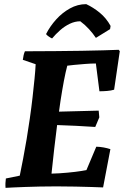

<svg xmlns="http://www.w3.org/2000/svg" viewBox="-20 -896 596 923"><path d="M6.7 7.1Q5.7 -4.4 6.2 -15.7Q6.7 -27 8.2 -38L75 -51.6Q82.6 -87.5 91.1 -132.7Q99.7 -177.9 108.1 -227.5Q116.4 -277.1 123.1 -324.6Q131.2 -380.8 136.6 -429Q142.1 -477.2 146 -517.3Q150 -557.5 151.4 -587.3L89.7 -608.4Q91.2 -620.5 93.5 -630.5Q95.8 -640.6 99.8 -649.5Q177 -649.5 245.9 -650.3Q314.8 -651 373.3 -651.8Q431.7 -652.6 476.6 -654.1Q521.4 -655.6 550.4 -656.6L555.9 -650.2L528.6 -464.8Q514 -460.3 495.2 -458.8Q476.3 -457.2 458 -457.2L440.9 -590.8Q417.3 -590.8 388.7 -588.5Q360 -586.2 336.5 -584Q313 -581.7 303.4 -580.2Q295.3 -549.8 287.1 -506.7Q279 -463.6 270.9 -411.3Q262.8 -359.1 255.3 -300.9Q247.7 -242.7 240.8 -182Q233.9 -121.4 227.6 -61.3Q247.4 -61.8 266.6 -63Q285.9 -64.2 304.6 -66Q323.4 -67.7 340.1 -69.7Q356.8 -71.7 370.8 -74Q384.8 -76.2 395.5 -78.3L442.9 -190.8Q460.1 -190.4 477.9 -187.2Q495.6 -184 510.7 -179L475.6 5Q456.6 4 421.5 3Q386.5 2 342.6 1Q298.8 0 250.8 0Q210.1 0 171.9 0.8Q133.6 1.5 101.2 2.8Q68.8 4 44.3 5.1Q19.8 6.1 6.7 7.1ZM437.9 -285.7Q393.9 -288.7 346.1 -291.1Q298.3 -293.6 250.6 -295L260.1 -359.2L454.4 -364.2L457.4 -331.9ZM230.4 -711.2Q224.1 -713.6 214.2 -720.5Q204.2 -727.4 201.4 -732.2Q220.3 -769.5 249.7 -802.2Q279.1 -834.9 316.2 -855.5Q353.3 -876.1 394.5 -876.1Q428.3 -860.5 459.6 -834.8Q491 -809.1 511.6 -771.4L509.2 -756L441 -713.9Q427.1 -734.8 408 -755.8Q388.9 -776.8 366 -793.7Q340.7 -793.7 315.8 -781.9Q291 -770.1 269.4 -751.1Q247.8 -732.1 230.4 -711.2Z"/></svg>

Font: Labrada
Style: Italic
Weight: 400
Italic angle: -7°
Designer: Mercedes Jáuregui
Foundry: Omnibus-Type Team
Version: Version 1.000